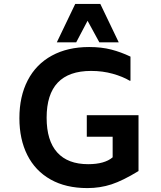

<svg xmlns="http://www.w3.org/2000/svg" viewBox="-20 -948 820 980"><path d="M435 -708Q498 -708 548 -695Q598 -682 646 -659V-536H642Q607 -557 555.5 -571.5Q504 -586 445 -586Q218 -586 218 -347Q218 -230 272 -170Q326 -110 430 -110Q514 -110 555 -145V-250H423V-360H687V-75Q607 -26 549 -7Q491 12 426 12Q316 12 238 -32Q160 -76 119.5 -156.5Q79 -237 79 -345Q79 -456 121.5 -538Q164 -620 244.5 -664Q325 -708 435 -708ZM364 -928H492L586 -732H487L427 -842L369 -732H270Z"/></svg>

Font: AmikoBold
Style: Bold
Weight: 700
Designer: Pablo Impallari, Rodrigo Fuenzalida, Andres Torresi
Foundry: Impallari Type
Version: Version 1.000; ttfautohint (v1.3)